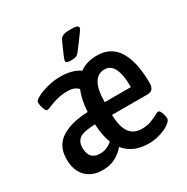

<svg xmlns="http://www.w3.org/2000/svg" viewBox="-165 -859 980 1008"><g transform="rotate(-30 325.0 -355.5)"><path d="M175 7Q111 7 74 -31Q37 -69 37 -137Q37 -218 96.5 -256Q156 -294 257 -297Q261 -372 283 -421Q274 -432 258.5 -438.5Q243 -445 220 -445Q183 -445 154 -437Q125 -429 106 -420.5Q87 -412 80 -412Q73 -412 67.5 -423Q62 -434 59 -448Q56 -462 56 -471Q56 -482 81 -495.5Q106 -509 145 -519.5Q184 -530 224 -530Q297 -530 341 -499Q384 -530 446 -530Q532 -530 573.5 -461.5Q615 -393 615 -266Q615 -220 576 -220H360Q362 -146 387 -112Q412 -78 461 -78Q492 -78 516 -87Q540 -96 555.5 -105Q571 -114 577 -114Q585 -114 590.5 -104Q596 -94 599 -81Q602 -68 602 -59Q602 -46 580.5 -30.5Q559 -15 525 -4Q491 7 455 7Q358 7 308 -56Q285 -28 252 -10.5Q219 7 175 7ZM360 -297H519Q519 -447 444 -447Q405 -447 383 -411.5Q361 -376 360 -297ZM205 -75Q248 -75 280 -105Q261 -153 258 -222Q189 -220 164 -202.5Q139 -185 139 -148Q139 -75 205 -75ZM314 -575Q287 -575 287 -588Q287 -593 290 -601Q293 -609 297 -619L329 -691Q335 -705 349 -711.5Q363 -718 396 -718Q421 -718 431.5 -714.5Q442 -711 442 -702Q442 -695 435 -686Q428 -677 417 -661L372 -601Q359 -583 348 -579Q337 -575 314 -575Z"/></g></svg>

Font: Asap Condensed Medium
Style: Regular
Weight: 500
Width: 3
Designer: Pablo Cosgaya
Foundry: Omnibus-Type
Version: Version 3.001; ttfautohint (v1.8.4.7-5d5b)